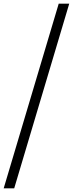

<svg xmlns="http://www.w3.org/2000/svg" viewBox="-86 -766 395 1040"><path d="M-66 254 232 -746H289L-9 254Z"/></svg>

Font: Newsreader 36pt ExtraBold
Style: Italic
Weight: 800
Italic angle: -17°
Designer: Hugues Gentile
Foundry: Production Type
Version: Version 1.003